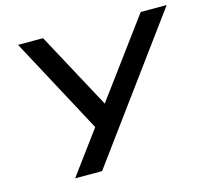

<svg xmlns="http://www.w3.org/2000/svg" viewBox="-102 -824 1024 942"><g transform="rotate(-15 410.5 -352.5)"><path d="M167 0 339 -233V-196L66 -705H193L405 -312H399L689 -705H821L304 0Z"/></g></svg>

Font: Nunito Sans 7pt SemiExpanded SemiBold
Style: Italic
Weight: 600
Width: 6
Italic angle: -9°
Designer: Vernon Adams
Foundry: Vernon Adams
Version: Version 3.101;gftools[0.9.27]